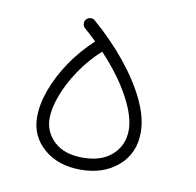

<svg xmlns="http://www.w3.org/2000/svg" viewBox="-58 -484 564 553"><g transform="rotate(10 224.5 -207.5)"><path d="M62 -118.2Q62 -155.3 77.6 -198Q93.3 -240.7 121.8 -283Q150.4 -325.2 189 -360.8Q171.9 -377.4 153.8 -393.1Q148.4 -397.9 147.7 -405.5Q147 -413.1 151.9 -418.5Q156.7 -423.8 164.3 -424.6Q171.9 -425.3 177.2 -420.4Q232.4 -372.6 274.4 -320.6Q316.4 -268.6 340.1 -218.5Q363.8 -168.5 363.8 -125.5Q363.8 -64 321 -26.9Q278.3 10.3 211.4 10.3Q145 10.3 103.5 -25.9Q62 -62 62 -118.2ZM98.1 -119.6Q98.1 -80.6 127.7 -52.7Q157.2 -24.9 211.4 -24.9Q266.6 -24.9 297.6 -53.5Q328.6 -82 328.6 -126Q328.6 -166.5 298.3 -222.2Q268.1 -277.8 213.9 -335.4Q178.2 -302.7 152.3 -264.2Q126.5 -225.6 112.3 -187.7Q98.1 -149.9 98.1 -119.6Z"/></g></svg>

Font: Mikhak ExtraLight
Style: Regular
Weight: 200
Designer: Amin Abedi
Version: Version 3.3